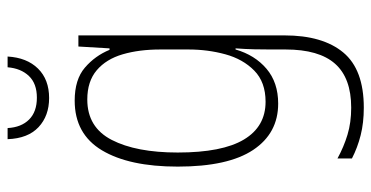

<svg xmlns="http://www.w3.org/2000/svg" viewBox="-262 -499 1001 518"><g transform="rotate(-90 239.0 -239.5)"><path d="M227 -539Q284 -539 316 -511.5Q348 -484 364 -445H368L373 -529H403V27Q403 130 357 185.5Q311 241 208 241Q167 241 133.5 232.5Q100 224 71 209V170Q102 187 135 197Q168 207 208 207Q288 207 326.5 163.5Q365 120 365 30V-10Q365 -33 365.5 -55Q366 -77 368 -105H365Q350 -53 313 -21.5Q276 10 219 10Q139 10 94 -57.5Q49 -125 49 -261Q49 -392 93 -465.5Q137 -539 227 -539ZM230 -505Q155 -505 121 -439Q87 -373 87 -261Q87 -141 122 -82.5Q157 -24 224 -24Q277 -24 308 -54.5Q339 -85 352 -132.5Q365 -180 365 -232V-308Q365 -365 352 -409.5Q339 -454 309 -479.5Q279 -505 230 -505ZM346 -720Q343 -668 313.5 -638Q284 -608 234 -608Q186 -608 155.5 -636.5Q125 -665 123 -720H153Q155 -683 176 -662Q197 -641 235 -641Q273 -641 293.5 -662.5Q314 -684 317 -720Z"/></g></svg>

Font: Noto Sans Gujarati UI Condensed ExtraLight
Style: Regular
Weight: 200
Width: 3
Designer: Jelle Bosma - Monotype Design Team, Universal Thirst
Foundry: Monotype Imaging Inc.
Version: Version 2.106; ttfautohint (v1.8.4.7-5d5b)